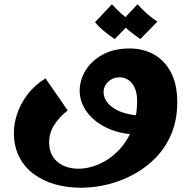

<svg xmlns="http://www.w3.org/2000/svg" viewBox="-20 -630 895 899"><path d="M359 249Q293 249 236 232.5Q179 216 136 183.5Q93 151 69 102.5Q45 54 45 -9Q45 -50 60 -96Q75 -142 107.5 -186Q140 -230 193 -263L297 -113Q256 -81 233 -43.5Q210 -6 210 37Q210 75 227 102.5Q244 130 275.5 145Q307 160 348 160Q392 160 439.5 140.5Q487 121 528.5 81Q570 41 596 -18.5Q622 -78 622 -159Q622 -195 610.5 -219.5Q599 -244 580.5 -256Q562 -268 541 -268Q518 -268 501 -258Q484 -248 474.5 -232.5Q465 -217 465 -198Q465 -176 478.5 -156Q492 -136 517 -120.5Q542 -105 578.5 -96.5Q615 -88 661 -88L633 0Q566 0 514.5 -17.5Q463 -35 427 -64Q391 -93 372 -129.5Q353 -166 353 -204Q353 -255 380.5 -300Q408 -345 460 -374Q512 -403 588 -403Q651 -403 701.5 -374.5Q752 -346 781 -290Q810 -234 810 -151Q810 -71 784 -7Q758 57 712.5 105Q667 153 608.5 185Q550 217 486.5 233Q423 249 359 249ZM517 -447Q492 -464 467.5 -484Q443 -504 425 -526L504 -610Q525 -587 547 -567Q569 -547 597 -529ZM637 -447Q612 -464 587.5 -484Q563 -504 545 -526L624 -610Q645 -587 667 -567Q689 -547 717 -529Z"/></svg>

Font: Marhey Light SemiBold
Style: Regular
Weight: 600
Version: Version 1.000